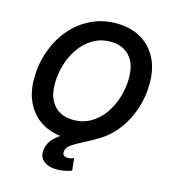

<svg xmlns="http://www.w3.org/2000/svg" viewBox="-134 -845 1030 1161"><g transform="rotate(15 381.0 -264.5)"><path d="M342.3 10.3Q256.3 10.3 191.9 -25.4Q127.4 -61 91.3 -127.7Q55.2 -194.3 55.2 -287.1Q55.2 -375.5 83.3 -456.3Q111.3 -537.1 163.6 -600.6Q215.8 -664.1 288.8 -700.9Q361.8 -737.8 452.1 -737.8Q537.6 -737.8 601.8 -702.1Q666 -666.5 702.1 -599.9Q738.3 -533.2 738.3 -439.9Q738.3 -351.6 710.2 -270.8Q682.1 -189.9 629.9 -126.5Q577.6 -63 504.6 -26.4Q431.6 10.3 342.3 10.3ZM347.7 -106Q410.2 -106 458.7 -135Q507.3 -164.1 540.8 -212.4Q574.2 -260.7 591.6 -319.8Q608.9 -378.9 608.9 -439.5Q608.9 -499 588.6 -539.6Q568.4 -580.1 532 -600.8Q495.6 -621.6 446.8 -621.6Q384.3 -621.6 335.4 -592.5Q286.6 -563.5 252.9 -514.9Q219.2 -466.3 201.9 -407.5Q184.6 -348.6 184.6 -288.1Q184.6 -229 204.8 -188.5Q225.1 -147.9 261.7 -127Q298.3 -106 347.7 -106ZM330.6 209Q275.9 209 245.4 183.1Q214.8 157.2 223.1 108.4Q230 69.3 257.3 41.7Q284.7 14.2 325 -8.5Q365.2 -31.2 412.1 -54.9Q459 -78.6 505.9 -109.1Q552.7 -139.6 593 -183.3Q633.3 -227.1 660.4 -289.6Q687.5 -352.1 693.8 -439.9H737.8Q732.9 -344.7 710 -275.6Q687 -206.5 652.6 -158Q618.2 -109.4 577.9 -76.4Q537.6 -43.5 497.8 -21.2Q458 1 424.3 18.1Q390.6 35.2 368.9 51.3Q347.2 67.4 343.8 88.9Q340.8 106 348.9 115Q356.9 124 376 124Q386.7 124 396.5 121.6Q406.2 119.1 414.1 116.2L421.9 192.4Q404.3 198.7 380.1 203.9Q356 209 330.6 209Z"/></g></svg>

Font: Inter 20pt SemiBold
Style: Italic
Weight: 600
Italic angle: -9.3988°
Version: Version 4.001;git-66647c0bb